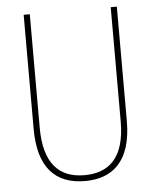

<svg xmlns="http://www.w3.org/2000/svg" viewBox="-52 -758 658 813"><g transform="rotate(-5 277.0 -352.0)"><path d="M475 -228V-714H449V-228C449 -72 379 -15 277 -15C169 -15 105 -79 105 -232V-714H79V-228C79 -66 150 10 277 10C390 10 475 -52 475 -228Z"/></g></svg>

Font: Noto Sans Khmer UI Condensed Thin
Style: Regular
Weight: 100
Width: 3
Designer: Danh Hong and the Monotype Design Team
Foundry: Monotype Imaging Inc.
Version: Version 2.002